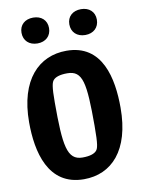

<svg xmlns="http://www.w3.org/2000/svg" viewBox="-103 -1031 825 1109"><g transform="rotate(-10 310.0 -476.0)"><path d="M298.5 9.5C460.5 9.5 577.5 -110.5 577.5 -360.5C577.5 -532.5 537.5 -739 326 -739C164.5 -739 42.5 -619 42.5 -369C42.5 -197 87 9.5 298.5 9.5ZM89 -886C89 -839.5 121.5 -809.5 170 -809.5C218 -809.5 250.5 -839.5 250.5 -886C250.5 -932 218 -961 170 -961C121.5 -961 89 -932 89 -886ZM208.5 -456C208.5 -548 214.5 -575 227.5 -587.5C239 -599.5 262.5 -610 308 -610C399.5 -610 411.5 -536.5 411.5 -284C411.5 -172 405 -150.5 392.5 -138C381 -126 357.5 -115.5 312 -115.5C220.5 -115.5 208.5 -203.5 208.5 -456ZM369.5 -886C369.5 -839.5 402 -809.5 450.5 -809.5C498.5 -809.5 531 -839.5 531 -886C531 -932 498.5 -961 450.5 -961C402 -961 369.5 -932 369.5 -886Z"/></g></svg>

Font: Monaspace Argon ExtraBold
Style: Bold
Weight: 800
Designer: Riley Cran & the Lettermatic Team
Foundry: Lettermatic
Version: Version 1.000 (Monaspace Argon)